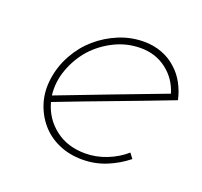

<svg xmlns="http://www.w3.org/2000/svg" viewBox="-79 -472 595 566"><g transform="rotate(20 218.5 -188.5)"><path d="M281 -362Q328 -362 362.5 -335.5Q397 -309 410 -266Q328 -235 246.5 -204Q165 -173 82 -141Q77 -182 91.5 -222Q106 -262 133 -293Q161 -324 199.5 -343Q238 -362 281 -362ZM436 -255Q430 -282 417.5 -305Q405 -328 387 -344Q367 -363 340.5 -373Q314 -383 284 -383Q243 -383 205.5 -367.5Q168 -352 138 -326Q108 -300 88 -264Q68 -228 62 -188Q56 -147 66.5 -112Q77 -77 100 -50Q122 -24 155.5 -9Q189 6 230 6Q269 6 304 -8Q339 -22 369 -46Q366 -50 363 -54Q360 -58 357 -62Q332 -40 299 -27Q266 -14 232 -14Q176 -14 137.5 -44Q99 -74 86 -122Q174 -156 261 -188.5Q348 -221 436 -255Z"/></g></svg>

Font: Josefin Slab ExtraLight
Style: Italic
Weight: 250
Italic angle: -12°
Designer: Santiago Orozco
Foundry: Typemade
Version: Version 2.100